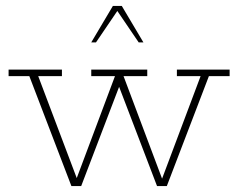

<svg xmlns="http://www.w3.org/2000/svg" viewBox="-20 -628 804 648"><path d="M221 0 79 -371H9V-393H189V-371H109L239 -27L368 -371H288V-393H477V-371H397L527 -25L657 -371H577V-393H755V-371H685L543 0H510L382 -335L254 0ZM288 -485 361 -608H391L464 -485H448L376 -591L304 -485Z"/></svg>

Font: Rokkitt SemiBold Thin
Style: Regular
Weight: 250
Version: Version 3.103